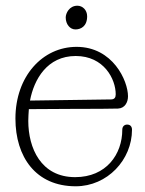

<svg xmlns="http://www.w3.org/2000/svg" viewBox="-20 -641 508 672"><path d="M85 -289C99 -363 145 -445 245 -445C344 -445 385 -364 385 -311C385 -300 381 -293 368 -293ZM81 -259C118 -259 220 -260 252 -260C305 -260 359 -260 393 -261C417 -262 428 -283 428 -304C428 -358 375 -477 248 -477C129 -477 34 -374 34 -226C34 -92 105 11 245 11C356 11 442 -82 442 -187C442 -198 436 -205 425 -205C415 -205 408 -198 408 -187C408 -101 352 -21 243 -21C123 -21 79 -123 79 -218C79 -230 80 -245 81 -259ZM210 -580C210 -556 225 -538 244 -538C262 -538 285 -548 285 -584C285 -606 269 -621 251 -621C222 -621 210 -594 210 -580Z"/></svg>

Font: Life Savers
Style: Regular
Weight: 400
Designer: Pablo Impallari, Rodrigo Fuenzalida, Brenda Gallo
Foundry: Pablo Impallari, Rodrigo Fuenzalida, Brenda Gallo
Version: Version 3.000